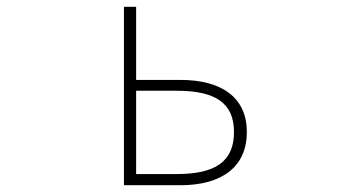

<svg xmlns="http://www.w3.org/2000/svg" viewBox="-20 -547 1040 567"><path d="M346 0H513C636 0 709 -55 709 -157C709 -258 636 -311 513 -311H382V-527H346ZM382 -33V-279H502C616 -279 671 -243 671 -157C671 -70 616 -33 502 -33Z"/></svg>

Font: Harano Aji Gothic TW ExtraLight
Style: Regular
Weight: 250
Foundry: Masamichi Hosoda
Version: HaranoAjiGothicTW-ExtraLight version 20230610;ttx 4.39.4